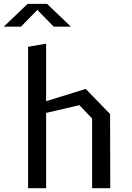

<svg xmlns="http://www.w3.org/2000/svg" viewBox="-56 -996 696 1016"><path d="M431.5 0H527.5L526.5 -392.5L397.5 -525.5L188 -460.5V-765L92.5 -748.5V0H188V-398.5L364 -439.5L431.5 -369ZM-36 -855H55L141.5 -943.5L228 -855H319L193 -975.5H90Z"/></svg>

Font: Monaspace Krypton
Style: Regular
Weight: 400
Designer: Riley Cran & the Lettermatic Team
Foundry: Lettermatic
Version: Version 1.200 (Monaspace Krypton)